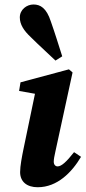

<svg xmlns="http://www.w3.org/2000/svg" viewBox="-20 -803 374 839"><path d="M67.9 -51C67.9 -8.3 98.2 15.2 144.7 15.2C230.9 15.2 294.1 -50.4 334.1 -117.7L303.6 -138.1C270.5 -95.9 248.6 -75.9 231.8 -75.9C222.3 -75.9 214.9 -83.2 214.9 -96.5C214.9 -107 217.5 -120.8 221.7 -139.3L297.1 -486.4L281.2 -500L69.6 -443.2L63.4 -405.6L159.6 -388.5L137.6 -416.2L82.2 -149.7C76.1 -119.5 67.9 -78 67.9 -51ZM251.9 -556.9C235.6 -607.9 220 -658.8 202.2 -709.1C183 -768.3 156.2 -783.4 126.2 -783.4C96.8 -783.4 66.6 -761 66.6 -727C66.6 -696.3 83.8 -669.3 115 -640.2C149.9 -605.2 186.8 -572.6 222.4 -538.3L251.9 -556.9Z"/></svg>

Font: Source Serif Variable
Style: Italic
Weight: 389
Italic angle: -12°
Designer: Frank Grießhammer
Foundry: Adobe Systems Incorporated
Version: Version 3.001;hotconv 1.0.111;makeotfexe 2.5.65597